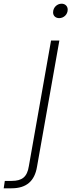

<svg xmlns="http://www.w3.org/2000/svg" viewBox="-139 -762 386 1038"><path d="M-119 256H-77C4 256 48 217 61 140L182 -543H137L17 136C8 195 -20 216 -76 216H-113ZM148 -695C148 -676 162 -664 181 -664C205 -664 227 -683 227 -710C227 -729 213 -742 194 -742C170 -742 148 -722 148 -695Z"/></svg>

Font: Momo Neue ExtLt
Style: Italic
Weight: 200
Italic angle: -10°
Designer: Ninad Kale (Devanagari), Jonny Pinhorn (Latin)
Foundry: Indian Type Foundry
Version: 4.004